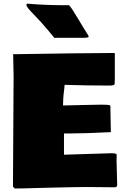

<svg xmlns="http://www.w3.org/2000/svg" viewBox="-20 -1033 678 1068"><path d="M55.7 -604.5 53.2 -732.9Q53.7 -732.9 56.6 -731.4Q427.7 -737.8 615.7 -738.3Q617.7 -737.3 618.7 -735.4V-597.7Q618.7 -577.6 617.7 -564.9Q615.2 -557.1 588.9 -557.1H585.4Q467.3 -557.1 339.4 -561Q339.4 -556.6 338.1 -545.4Q336.9 -534.2 336.4 -529.3L334 -510.7Q331.5 -492.2 330.6 -446.3L481.9 -449.7Q521 -450.7 538.6 -450.7H546.4Q576.2 -450.7 585.4 -449Q594.7 -447.3 594.7 -439L594.2 -435.1V-423.3L596.7 -297.9L596.2 -297.4V-297.9Q447.8 -290.5 358.9 -290.5H335.9V-172.4L601.1 -180.7Q623 -180.7 628.9 -174.3Q628.4 -161.6 628.4 -138.2L631.8 -5.4Q631.8 6.8 621.1 8.8L459 7.3Q411.1 7.3 268.6 10.7L188.5 12.7Q103.5 15.6 62.5 15.6L61 14.6H61.5Q56.6 9.8 52.2 5.4V-11.7L55.2 -533.7ZM288.1 -822.8 283.7 -820.8Q282.7 -821.8 266.1 -842.3V-841.8L251 -860.4Q207.5 -912.6 167 -953.4Q126.5 -994.1 126.5 -1006.3Q126.5 -1008.8 130.9 -1012.7Q231 -1003.9 345.7 -1003.9H360.4L363.3 -1004.4Q374 -996.6 413.8 -929.4Q453.6 -862.3 463.4 -848.4Q473.1 -834.5 473.1 -828.6Q473.1 -822.8 443.4 -822.8Z"/></svg>

Font: Bowlby One
Style: Regular
Weight: 400
Designer: vernon adams
Foundry: vernon adams
Version: Version 1.001